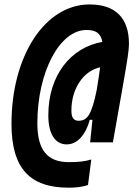

<svg xmlns="http://www.w3.org/2000/svg" viewBox="-20 -723 626 881"><path d="M294.9 138.2C331.1 138.2 356.9 134.8 383.8 126L398.9 8.8C370.6 17.6 339.4 21 295.9 21C197.8 21 151.4 -33.7 151.4 -157.7C151.4 -391.6 253.4 -585.4 376.5 -585.4C417 -585.4 441.9 -573.2 449.7 -530.8C305.2 -505.4 201.7 -378.4 201.7 -193.8C201.7 -109.4 232.4 -60.5 286.1 -60.5C333 -60.5 372.1 -101.1 392.1 -173.3H404.3L393.6 -69.8H498L546.9 -346.7C563.5 -442.4 571.8 -492.2 571.8 -521.5C571.8 -640.6 509.8 -702.6 391.1 -702.6C186.5 -702.6 32.7 -467.3 32.7 -154.8C32.7 48.8 116.2 138.2 294.9 138.2ZM439.5 -414.1C436 -388.7 431.2 -355 423.8 -310.5C400.4 -192.9 378.4 -168.9 340.8 -168.9C317.9 -168.9 307.6 -183.6 307.6 -215.8C307.6 -318.4 364.3 -398.4 439.5 -414.1Z"/></svg>

Font: Cascadia Mono NF
Style: Bold Italic
Weight: 700
Italic angle: -10°
Monospace: yes
Designer: Aaron Bell
Foundry: Saja Typeworks
Version: Version 2404.023